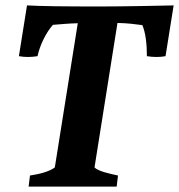

<svg xmlns="http://www.w3.org/2000/svg" viewBox="-20 -691 663 711"><path d="M86 0H412L417 -41C385 -48 343 -57 330 -71L415 -606C454 -605 477 -602 507 -598C519 -571 524 -528 524 -483C536 -481 548 -480 560 -480C571 -480 582 -481 593 -483L623 -671C590 -670 432 -667 351 -667C217 -667 133 -668 80 -671L50 -483C61 -481 72 -480 83 -480C95 -480 107 -481 119 -483C127 -522 150 -570 176 -599C205 -601 229 -604 268 -605L183 -71C162 -55 124 -46 91 -41Z"/></svg>

Font: Caladea
Style: Bold Italic
Weight: 700
Italic angle: -9°
Designer: Carolina Giovagnoli and Andres Torresi
Foundry: Carolina Giovagnoli & Andres Torresi
Version: Version 1.001;hotconv 1.0.109;makeotfexe 2.5.65596